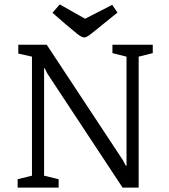

<svg xmlns="http://www.w3.org/2000/svg" viewBox="-20 -851 767 871"><path d="M60 0V-38L125 -54V-594L63 -608V-648H192L537 -125L551 -99H554V-594L490 -610V-648H673V-610L609 -594V0H536L195 -517L183 -541H180V-54L246 -38V0ZM363 -681Q351 -681 332 -696Q313 -711 279 -740L218 -793L251 -831L366 -766L489 -829L513 -794L446 -740Q406 -707 388.5 -694Q371 -681 363 -681Z"/></svg>

Font: Faustina Light Light
Style: Regular
Weight: 300
Version: Version 1.200